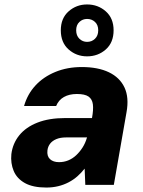

<svg xmlns="http://www.w3.org/2000/svg" viewBox="-20 -830 643 862"><path d="M188 12Q128 12 92 -8Q56 -28 41.5 -62.5Q27 -97 31 -138Q37 -186 66.5 -222.5Q96 -259 148 -279.5Q200 -300 273 -300H393Q400 -338 397 -361.5Q394 -385 377.5 -396.5Q361 -408 325 -408Q291 -408 267 -394.5Q243 -381 232 -354H88Q103 -407 139 -446Q175 -485 228.5 -507Q282 -529 347 -529Q420 -529 469 -505.5Q518 -482 539 -437Q560 -392 548 -326L491 0H363L360 -73Q345 -54 327.5 -38.5Q310 -23 288 -11.5Q266 0 241 6Q216 12 188 12ZM245 -102Q267 -102 286.5 -110Q306 -118 322 -133Q338 -148 350.5 -167.5Q363 -187 370 -211L371 -213H276Q251 -213 233 -205.5Q215 -198 205 -185Q195 -172 193 -155Q190 -129 204.5 -115.5Q219 -102 245 -102ZM371 -577Q323 -577 288 -608Q253 -639 253 -694Q253 -748 288 -779Q323 -810 371 -810Q420 -810 455 -779Q490 -748 490 -694Q490 -639 455 -608Q420 -577 371 -577ZM371 -642Q392 -642 406.5 -656Q421 -670 421 -694Q421 -718 406.5 -731.5Q392 -745 371 -745Q351 -745 336.5 -731.5Q322 -718 322 -694Q322 -670 336.5 -656Q351 -642 371 -642Z"/></svg>

Font: DM Sans 11pt Black
Style: Italic
Weight: 900
Italic angle: -10°
Version: Version 4.004;gftools[0.9.30]